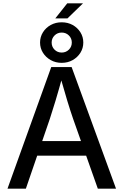

<svg xmlns="http://www.w3.org/2000/svg" viewBox="-20 -1129 739 1149"><path d="M24.9 0 286.6 -727.5H408.7L674.3 0H565.4L417.5 -418Q401.9 -462.9 382.6 -526.1Q363.3 -589.4 336.9 -682.6H356.9Q331.1 -588.9 311.8 -524.7Q292.5 -460.4 278.3 -418L134.8 0ZM161.6 -197.3V-284.7H537.6V-197.3ZM311 -1019 382.3 -1108.9H476.6L383.8 -1019ZM349.1 -752.9Q313 -752.9 283.7 -769.3Q254.4 -785.6 237.1 -813.2Q219.7 -840.8 219.7 -874.5Q219.7 -908.2 237.1 -935.8Q254.4 -963.4 283.7 -979.5Q313 -995.6 349.1 -995.6Q385.7 -995.6 414.8 -979.5Q443.8 -963.4 461.2 -935.8Q478.5 -908.2 478.5 -874.5Q478.5 -840.8 461.2 -813.2Q443.8 -785.6 414.8 -769.3Q385.7 -752.9 349.1 -752.9ZM349.1 -814.5Q374.5 -814.5 392.1 -831.8Q409.7 -849.1 409.7 -874.5Q409.7 -899.4 392.3 -916.7Q375 -934.1 349.1 -934.1Q323.7 -934.1 306.4 -916.7Q289.1 -899.4 289.1 -874.5Q289.1 -849.1 306.4 -831.8Q323.7 -814.5 349.1 -814.5Z"/></svg>

Font: Inter Cardless
Style: Regular
Weight: 400
Designer: Rasmus Andersson
Foundry: rsms
Version: Version 4.001;git-9221beed3